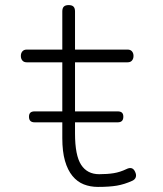

<svg xmlns="http://www.w3.org/2000/svg" viewBox="-20 -725 640 755"><path d="M116 -244Q105 -244 99.5 -249.5Q94 -255 94 -266Q94 -277 99.5 -282Q105 -287 116 -287H225V-480H85Q74 -480 68 -487Q62 -494 62 -505Q62 -516 68 -523Q74 -530 85 -530H225V-680Q225 -693 231 -699Q237 -705 250 -705Q263 -705 269 -699Q275 -693 275 -680V-530H482Q493 -530 499 -523Q505 -516 505 -505Q505 -494 499 -487Q493 -480 482 -480H275V-287H443Q454 -287 459.5 -282Q465 -277 465 -266Q465 -255 459.5 -249.5Q454 -244 443 -244H275V-200Q275 -114 299 -77Q323 -40 370 -40Q402 -40 427 -44Q452 -48 477 -60Q489 -66 497.5 -63.5Q506 -61 511 -50Q517 -38 514 -28.5Q511 -19 500 -14Q469 0 439.5 5Q410 10 365 10Q335 10 309.5 0Q284 -10 265 -33Q246 -56 235.5 -92.5Q225 -129 225 -182V-244Z"/></svg>

Font: Maple Mono NL Thin
Style: Regular
Weight: 250
Monospace: yes
Designer: subframe7536
Version: Version 7.000